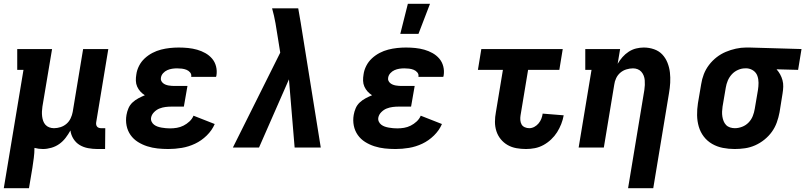

<svg xmlns="http://www.w3.org/2000/svg" viewBox="-27 -779 4253 1014"><path d="M-7 215 97 -410H64V-520H248L197 -216Q195 -203 194.5 -190Q194 -177 195.5 -164.5Q197 -152 201 -140.5Q205 -129 213 -120Q221 -111 233 -106.5Q245 -102 258 -102Q275 -102 292.5 -107.5Q310 -113 324 -125Q338 -137 346 -154Q354 -171 357 -188L412 -520H545L481 -133Q480 -127 481 -121Q482 -115 485.5 -110.5Q489 -106 495 -104Q501 -102 507 -102H529L528 8H488Q463 8 438.5 3.5Q414 -1 394 -13Q374 -25 361 -45.5Q348 -66 345 -90Q334 -70 319.5 -51Q305 -32 286 -18.5Q267 -5 244 1.5Q221 8 200 8Q188 8 177 6.5Q166 5 155 2Q155 29 151.5 55Q148 81 144 108L126 215Z M862 8Q833 8 805 5Q777 2 750.5 -6.5Q724 -15 701 -29.5Q678 -44 662.5 -66Q647 -88 641.5 -115.5Q636 -143 641 -172Q644 -190 651.5 -207.5Q659 -225 673 -238Q687 -251 704 -260Q721 -269 738 -276Q725 -284 714.5 -295.5Q704 -307 697.5 -321.5Q691 -336 690.5 -352.5Q690 -369 693 -386Q696 -409 707.5 -431.5Q719 -454 737.5 -471Q756 -488 778 -499.5Q800 -511 823.5 -517Q847 -523 870.5 -525.5Q894 -528 917 -528Q942 -528 966.5 -525.5Q991 -523 1014 -516.5Q1037 -510 1057.5 -498.5Q1078 -487 1093 -469.5Q1108 -452 1114 -428.5Q1120 -405 1116 -380L1114 -373H982L983 -374Q985 -387 977 -396.5Q969 -406 957.5 -410.5Q946 -415 933.5 -416.5Q921 -418 908 -418Q895 -418 882 -416Q869 -414 856.5 -408.5Q844 -403 834.5 -392.5Q825 -382 823 -369Q821 -360 824.5 -352.5Q828 -345 834 -340Q840 -335 847.5 -332Q855 -329 863.5 -327.5Q872 -326 880.5 -325.5Q889 -325 898 -325H963L944 -216H879Q863 -216 847 -214Q831 -212 815.5 -206Q800 -200 787 -187Q774 -174 771 -158Q769 -147 773.5 -137Q778 -127 786.5 -120.5Q795 -114 805 -110.5Q815 -107 826.5 -105Q838 -103 849 -102Q860 -101 871 -101Q889 -101 907 -104Q925 -107 942 -115.5Q959 -124 973.5 -137.5Q988 -151 995 -168L1107 -124Q1093 -91 1065 -63.5Q1037 -36 1003 -20Q969 -4 933 2Q897 8 862 8Z M1529 0 1499 -360 1341 0H1203L1453 -501L1441 -576Q1435 -616 1428 -656Q1421 -696 1410 -735H1548L1561 -660L1667 0Z M2062 8Q2033 8 2005 5Q1977 2 1950.5 -6.5Q1924 -15 1901 -29.5Q1878 -44 1862.5 -66Q1847 -88 1841.5 -115.5Q1836 -143 1841 -172Q1844 -190 1851.5 -207.5Q1859 -225 1873 -238Q1887 -251 1904 -260Q1921 -269 1938 -276Q1925 -284 1914.5 -295.5Q1904 -307 1897.5 -321.5Q1891 -336 1890.5 -352.5Q1890 -369 1893 -386Q1896 -409 1907.5 -431.5Q1919 -454 1937.5 -471Q1956 -488 1978 -499.5Q2000 -511 2023.5 -517Q2047 -523 2070.5 -525.5Q2094 -528 2117 -528Q2142 -528 2166.5 -525.5Q2191 -523 2214 -516.5Q2237 -510 2257.5 -498.5Q2278 -487 2293 -469.5Q2308 -452 2314 -428.5Q2320 -405 2316 -380L2314 -373H2182L2183 -374Q2185 -387 2177 -396.5Q2169 -406 2157.5 -410.5Q2146 -415 2133.5 -416.5Q2121 -418 2108 -418Q2095 -418 2082 -416Q2069 -414 2056.5 -408.5Q2044 -403 2034.5 -392.5Q2025 -382 2023 -369Q2021 -360 2024.5 -352.5Q2028 -345 2034 -340Q2040 -335 2047.5 -332Q2055 -329 2063.5 -327.5Q2072 -326 2080.5 -325.5Q2089 -325 2098 -325H2163L2144 -216H2079Q2063 -216 2047 -214Q2031 -212 2015.5 -206Q2000 -200 1987 -187Q1974 -174 1971 -158Q1969 -147 1973.5 -137Q1978 -127 1986.5 -120.5Q1995 -114 2005 -110.5Q2015 -107 2026.5 -105Q2038 -103 2049 -102Q2060 -101 2071 -101Q2089 -101 2107 -104Q2125 -107 2142 -115.5Q2159 -124 2173.5 -137.5Q2188 -151 2195 -168L2307 -124Q2293 -91 2265 -63.5Q2237 -36 2203 -20Q2169 -4 2133 2Q2097 8 2062 8ZM2087 -600 2127 -759H2244L2183 -600Z M2751 8Q2725 8 2700 3.5Q2675 -1 2654 -13Q2633 -25 2617.5 -44Q2602 -63 2594.5 -86.5Q2587 -110 2587 -135.5Q2587 -161 2592 -187L2629 -410H2497L2515 -520H2945L2927 -410H2762L2722 -169Q2720 -157 2721 -144.5Q2722 -132 2727.5 -122Q2733 -112 2744.5 -107Q2756 -102 2768 -102Q2782 -102 2795 -109Q2808 -116 2817.5 -127.5Q2827 -139 2832 -152Q2837 -165 2839 -179L2950 -170Q2946 -147 2937 -124Q2928 -101 2915 -80.5Q2902 -60 2883.5 -42.5Q2865 -25 2843 -13Q2821 -1 2797.5 3.5Q2774 8 2751 8Z M3290 215 3376 -304Q3378 -317 3378.5 -330Q3379 -343 3378 -355.5Q3377 -368 3372.5 -379.5Q3368 -391 3360 -400Q3352 -409 3340.5 -413.5Q3329 -418 3316 -418Q3299 -418 3281 -412.5Q3263 -407 3249 -395Q3235 -383 3227 -366Q3219 -349 3217 -332L3162 0H3029L3097 -410H3064V-520H3248L3235 -442Q3246 -461 3260.5 -477.5Q3275 -494 3293.5 -506Q3312 -518 3332.5 -523Q3353 -528 3373 -528Q3401 -528 3427 -519Q3453 -510 3470.5 -491.5Q3488 -473 3498 -448Q3508 -423 3511 -396.5Q3514 -370 3512.5 -342Q3511 -314 3506 -286L3423 215Z M3853 8Q3821 8 3790.5 2Q3760 -4 3734 -19Q3708 -34 3690 -57.5Q3672 -81 3663.5 -110Q3655 -139 3654.5 -170.5Q3654 -202 3659 -234L3676 -334Q3680 -361 3690 -387Q3700 -413 3717.5 -436Q3735 -459 3757.5 -476.5Q3780 -494 3806 -505Q3832 -516 3859.5 -522Q3887 -528 3913 -528H3931L4206 -520L4188 -410L4074 -413Q4085 -401 4093 -386.5Q4101 -372 4105.5 -355.5Q4110 -339 4109.5 -321.5Q4109 -304 4106 -286L4090 -186Q4085 -159 4075.5 -132.5Q4066 -106 4049.5 -83Q4033 -60 4010 -41.5Q3987 -23 3961 -11.5Q3935 0 3907.5 4Q3880 8 3853 8ZM3854 -102Q3873 -102 3892.5 -109.5Q3912 -117 3926.5 -132Q3941 -147 3948.5 -166Q3956 -185 3959 -204L3976 -304Q3979 -323 3979 -342Q3979 -361 3973 -378Q3967 -395 3952.5 -405.5Q3938 -416 3919 -418H3907Q3889 -418 3870 -409.5Q3851 -401 3837.5 -386Q3824 -371 3816.5 -353Q3809 -335 3806 -316L3789 -216Q3787 -203 3786.5 -189.5Q3786 -176 3788 -163.5Q3790 -151 3794.5 -139.5Q3799 -128 3807.5 -119Q3816 -110 3828.5 -106Q3841 -102 3854 -102Z"/></svg>

Font: Iosevka HT Extrabold Extended
Style: Italic
Weight: 800
Width: 7
Italic angle: -9°
Monospace: yes
Designer: Belleve Invis
Foundry: Belleve Invis
Version: Version 32.3.0; ttfautohint (v1.8.4)